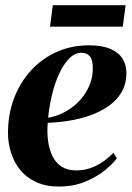

<svg xmlns="http://www.w3.org/2000/svg" viewBox="-20 -688 494 720"><path d="M418 -94Q403.5 -74 373 -49.2Q342.5 -24.5 299 -6.5Q255.5 11.5 200.5 11.5Q152 11.5 116 -5Q80 -21.5 56.5 -50Q33 -78.5 21.5 -114.8Q10 -151 10 -190.5Q10 -259.5 32.5 -319Q55 -378.5 95.8 -423.2Q136.5 -468 192 -493Q247.5 -518 313 -518Q362.5 -518 393.5 -504.8Q424.5 -491.5 439.2 -468.5Q454 -445.5 454 -415Q454 -372.5 435.2 -341.2Q416.5 -310 385 -288.8Q353.5 -267.5 315 -254.2Q276.5 -241 235.8 -234.8Q195 -228.5 159 -227.5Q156 -192.5 160.2 -160.2Q164.5 -128 176.5 -103Q188.5 -78 210.5 -63.5Q232.5 -49 265 -49Q295 -49 320.8 -58.2Q346.5 -67.5 367.8 -82.8Q389 -98 405.5 -115.5ZM285.5 -490Q260 -490 238.8 -468Q217.5 -446 201.2 -410.2Q185 -374.5 174.8 -331.5Q164.5 -288.5 160.5 -246.5Q185.5 -250.5 209.8 -261.5Q234 -272.5 255.2 -289.2Q276.5 -306 292.8 -328Q309 -350 318.5 -376Q328 -402 328 -431.5Q328 -464 316.8 -477Q305.5 -490 285.5 -490ZM178 -668.5H451L440.5 -588H167.5Z"/></svg>

Font: Merriweather 144pt
Style: Bold Italic
Weight: 700
Italic angle: -7.8°
Version: Version 2.101